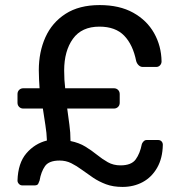

<svg xmlns="http://www.w3.org/2000/svg" viewBox="-20 -731 717 757"><path d="M463 6Q426 6 398 -4.5Q370 -15 347 -30.5Q324 -46 303 -61.5Q282 -77 261 -87.5Q240 -98 215 -98Q173 -98 157.5 -76Q142 -54 136 -19Q134 -14 131 -7Q128 0 116 0H68Q60 0 54.5 -6Q49 -12 49 -19Q51 -88 84 -126.5Q117 -165 165 -177Q164 -207 159 -237.5Q154 -268 149 -303H72Q62 -303 55.5 -309.5Q49 -316 49 -326V-360Q49 -370 55.5 -376.5Q62 -383 72 -383H136Q135 -399 134 -417Q133 -435 133 -454Q133 -526 159 -584Q185 -642 238.5 -676.5Q292 -711 373 -711Q451 -711 505 -681Q559 -651 587.5 -600.5Q616 -550 617 -489Q617 -480 611 -473.5Q605 -467 596 -467H543Q534 -467 527 -473.5Q520 -480 517 -490Q504 -555 469.5 -590.5Q435 -626 372 -626Q302 -626 267.5 -578Q233 -530 233 -453Q233 -434 234 -416.5Q235 -399 237 -383H429Q439 -383 445.5 -376.5Q452 -370 452 -360V-326Q452 -316 445.5 -309.5Q439 -303 429 -303H245Q249 -271 253.5 -240Q258 -209 258 -175Q292 -168 316.5 -153Q341 -138 362 -121Q383 -104 405 -91.5Q427 -79 455 -79Q498 -79 515 -102.5Q532 -126 539 -162Q540 -167 545.5 -173Q551 -179 558 -179H603Q612 -179 617 -173.5Q622 -168 622 -160Q621 -107 599.5 -69.5Q578 -32 542.5 -13Q507 6 463 6Z"/></svg>

Font: DVN-Rubik
Style: Regular
Weight: 400
Designer: Hubert and Fischer
Foundry: Hubert & Fischer
Version: Version 2.102